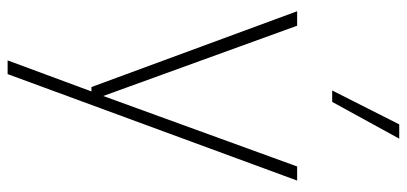

<svg xmlns="http://www.w3.org/2000/svg" viewBox="-302 -546 1068 504"><g transform="rotate(90 232.0 -294.0)"><path d="M208.5 0 9.5 -540H47.5L232 -31L417 -540H454L174.5 220H138.5L220 0ZM217.5 -632 306.5 -808H344L247.5 -632Z"/></g></svg>

Font: Encode Sans SemiCondensed SemiCondensed Thin
Style: Regular
Weight: 100
Width: 4
Designer: Multiple Designers
Foundry: Impallari Type
Version: Version 3.000; ttfautohint (v1.8.3) -l 8 -r 50 -G 200 -x 14 